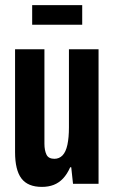

<svg xmlns="http://www.w3.org/2000/svg" viewBox="-20 -720 448 752"><path d="M144 12Q89 12 64 -21Q39 -54 39 -124V-527H154V-157Q154 -144 156 -133.5Q158 -123 162 -114.5Q166 -106 174 -102Q182 -98 193 -98Q212 -98 225 -111.5Q238 -125 244 -153Q250 -181 250 -221V-527H366V0H266L259 -65H255Q243 -38 227 -21Q211 -4 190.5 4Q170 12 144 12ZM106 -623V-700H302V-623Z"/></svg>

Font: Archivo ExtraCondensed
Style: Bold
Weight: 700
Width: 2
Designer: Hector Gatti
Foundry: Omnibus-Type
Version: Version 2.001